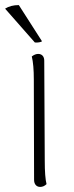

<svg xmlns="http://www.w3.org/2000/svg" viewBox="-43 -726 291 755"><path d="M140 -2Q129 9 115 9Q104 9 97.5 1.5Q91 -6 91 -19L90 -412Q90 -472 82 -504Q95 -514 107 -514Q118 -514 124.5 -507Q131 -500 131 -487L133 -94Q133 -29 140 -2ZM31 -706 122 -564Q120 -561 110.5 -559.5Q101 -558 94 -559L-23 -692Q-1 -706 31 -706Z"/></svg>

Font: Arima Madurai ExtraLight
Style: Regular
Weight: 275
Designer: Joana Correia and Natanael Gama
Foundry: NDISCOVER
Version: Version 1.019